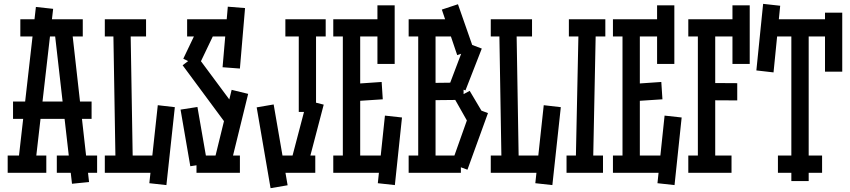

<svg xmlns="http://www.w3.org/2000/svg" viewBox="-20 -900 4426 1000"><path d="M47.9 -371.1H457V-280.8H47.9ZM73.2 -39.1 167 -863.8 256.8 -854 162.1 -28.8ZM443.8 47.9 355 57.1 259.8 -775.9 350.1 -786.1ZM85.9 -799.8H411.1V-710H85.9ZM20 -89.8H221.2V0H20ZM275.9 -89.8H485.8V0H275.9Z M582 -34.2 569.8 -764.2 659.7 -766.1 671.9 -36.1ZM525.9 -89.8H815.9V0H525.9ZM525.9 -799.8H740.7V-710H525.9ZM757.8 54.2 801.8 -352.1 890.6 -341.8 846.7 64Z M1166.5 -865.2 1256.3 -857.9 1229.5 -543 1139.2 -549.8ZM1159.2 -252 931.2 -560.1 1002.4 -613.8 1231.4 -305.2ZM1179.2 -30.8 1093.3 -51.8 1186.5 -432.1 1272.5 -411.1ZM954.6 -799.8H1207.5V-710H954.6ZM934.6 -594.2 1024.4 -782.2 1104.5 -744.1 1014.2 -555.2ZM1059.6 -47.9 971.2 -34.2 920.4 -329.1 1008.3 -342.8ZM1003.4 -89.8H1229.5V0H1003.4Z M1405.3 -356 1478 64.9 1389.2 80.1 1316.9 -340.8ZM1622.1 0H1405.3V-89.8H1622.1ZM1666 -355 1582 -34.2 1495.1 -57.1 1579.1 -377ZM1466.3 -799.8H1676.3V-710H1466.3ZM1536.1 -316.9V-765.1H1626V-316.9Z M1765.6 -35.2V-765.1H1856V-35.2ZM1715.8 -89.8H2005.9V0H1715.8ZM1715.8 -799.8H2000V-710H1715.8ZM1945.8 -566.9V-872.1H2035.6V-566.9ZM1947.8 54.2 1984.9 -297.9 2073.7 -288.1 2036.6 64ZM1805.7 -461.9 1967.8 -473.1 1973.6 -382.8 1812 -372.1Z M2158.2 -35.2V-765.1H2248.5V-35.2ZM2108.4 -89.8H2380.4V0H2108.4ZM2108.4 -799.8H2359.4V-710H2108.4ZM2201.2 -467.8 2394.5 -470.2V-379.9L2201.2 -377.9ZM2321.3 -460 2404.3 -679.2 2489.3 -647 2404.3 -429.2ZM2281.2 -850.1 2365.2 -877.9 2447.3 -643.1 2361.3 -612.8ZM2348.1 -384.8 2426.3 -426.8 2503.4 -296.9 2423.3 -252ZM2331.5 -46.9 2436.5 -342.8 2521.5 -311 2414.6 -16.1Z M2592.3 -34.2 2580.1 -764.2 2669.9 -766.1 2682.1 -36.1ZM2536.1 -89.8H2826.2V0H2536.1ZM2536.1 -799.8H2751V-710H2536.1ZM2768.1 54.2 2812 -352.1 2900.9 -341.8 2856.9 64Z M2978.5 -40 2993.7 -769 3083.5 -767.1 3068.8 -38.1ZM2942.9 -799.8H3132.8V-710H2942.9ZM2930.7 -89.8H3120.6V0H2930.7Z M3222.2 -35.2V-765.1H3312.5V-35.2ZM3172.4 -89.8H3462.4V0H3172.4ZM3172.4 -799.8H3456.5V-710H3172.4ZM3402.3 -566.9V-872.1H3492.2V-566.9ZM3404.3 54.2 3441.4 -297.9 3530.3 -288.1 3493.2 64ZM3262.2 -461.9 3424.3 -473.1 3430.2 -382.8 3268.6 -372.1Z M3614.7 -35.2V-765.1H3705.1V-35.2ZM3564.9 -89.8H3790V0H3564.9ZM3564.9 -799.8H3849.1V-710H3564.9ZM3794.9 -566.9V-872.1H3884.8V-566.9ZM3657.7 -467.8 3819.8 -466.8V-377L3657.7 -377.9Z M4101.6 43V-765.1H4191.9V43ZM4031.7 -89.8H4261.7V0H4031.7ZM3984.9 -799.8H4339.8V-710H3984.9ZM4276.9 -526.9V-834H4366.7V-526.9ZM3919.4 -533.2 3954.6 -879.9 4043.5 -870.1 4008.8 -522.9Z"/></svg>

Font: Opir
Style: Regular
Weight: 400
Designer: Maksym Kobuzan
Version: Version 1.000;FEAKit 1.0